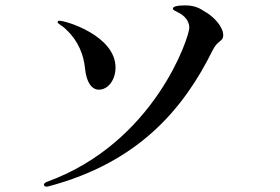

<svg xmlns="http://www.w3.org/2000/svg" viewBox="-20 -701 1040 713"><path d="M152 -8C156 -8 157 -8 164 -10C491 -98 660 -292 770 -515C789 -553 809 -546 809 -570C809 -602 773 -641 737 -660C712 -678 686 -681 668 -681C635 -681 622 -676 622 -669C622 -664 629 -661 643 -654C663 -644 683 -625 683 -598C683 -564 554 -171 155 -26C147 -23 143 -19 143 -15C143 -11 147 -8 152 -8ZM347 -368C382 -368 409 -405 409 -450C409 -569 224 -624 201 -624C196 -624 194 -622 194 -619C194 -612 212 -606 226 -591C271 -549 291 -497 296 -445C301 -395 321 -368 347 -368Z"/></svg>

Font: Shippori Mincho OTF SemiBold
Style: Regular
Weight: 600
Designer: FONTDASU
Foundry: FONTDASU / Google Inc. / but / Adobe
Version: Version 3.300;hotconv 1.0.109;makeotfexe 2.5.65596